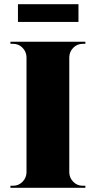

<svg xmlns="http://www.w3.org/2000/svg" viewBox="-20 -900 458 920"><path d="M312 -700V0H107V-700ZM110 -73V0H30V-10Q30 -10 36.5 -10Q43 -10 43 -10Q69 -10 87.5 -28.5Q106 -47 107 -73ZM110 -627H107Q106 -653 87.5 -671.5Q69 -690 43 -690Q43 -690 36.5 -690Q30 -690 30 -690V-700H110ZM309 -73H312Q313 -47 331.5 -28.5Q350 -10 376 -10Q376 -10 382 -10Q388 -10 389 -10V0H309ZM309 -627V-700H389V-690Q388 -690 382 -690Q376 -690 376 -690Q350 -690 331.5 -671.5Q313 -653 312 -627ZM66 -880H356V-795H66Z"/></svg>

Font: Cinzel Black
Style: Regular
Weight: 900
Designer: Natanael Gama
Version: Version 2.000